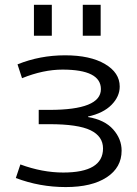

<svg xmlns="http://www.w3.org/2000/svg" viewBox="-20 -757 563 787"><path d="M44.9 -27.3 63.5 -83Q153.3 -49.8 239.3 -49.8Q402.3 -49.8 402.3 -148.4Q402.3 -198.2 351.1 -223.1Q299.8 -248 182.6 -248H138.7V-306.6H182.6Q393.6 -306.6 393.6 -391.6Q393.6 -471.7 236.3 -471.7Q157.2 -471.7 70.3 -436.5L51.8 -493.2Q143.6 -530.3 246.6 -530.3Q349.6 -530.3 410.2 -494.6Q470.7 -459 470.7 -402.3Q470.7 -361.3 437 -327.1Q403.3 -293 340.8 -279.3V-277.3Q409.2 -265.6 443.8 -226.6Q478.5 -187.5 478.5 -139.6Q478.5 -70.3 417.5 -30.3Q356.4 9.8 249.5 9.8Q142.6 9.8 44.9 -27.3ZM119.1 -610.4V-737.3H192.4V-610.4ZM319.3 -610.4V-737.3H392.6V-610.4Z"/></svg>

Font: GenEi M Gothic v2 Regular
Style: Regular
Weight: 400
Version: Version 2.0